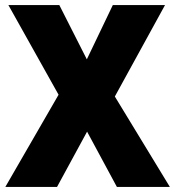

<svg xmlns="http://www.w3.org/2000/svg" viewBox="-20 -734 689 754"><path d="M647 0H439L322 -217L204 0H1L210 -362L13 -714H213L321 -501L423 -714H628L431 -355Z"/></svg>

Font: Noto Sans Gurmukhi UI SemiCondensed Black
Style: Regular
Weight: 900
Width: 4
Designer: Jelle Bosma - Monotype Design Team
Foundry: Monotype Imaging Inc.
Version: Version 2.004; ttfautohint (v1.8.4.7-5d5b)